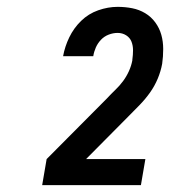

<svg xmlns="http://www.w3.org/2000/svg" viewBox="-20 -863 540 560"><path d="M103 -323 116 -399 292 -576Q304 -589 316.5 -601Q329 -613 339 -626.5Q349 -640 356 -655.5Q363 -671 366 -687Q366 -688 366 -688.5Q366 -689 366 -689Q368 -703 368 -716.5Q368 -730 363.5 -741.5Q359 -753 348 -760Q337 -767 323 -767Q310 -767 297 -762Q284 -757 274.5 -747Q265 -737 259.5 -724.5Q254 -712 252 -699H164Q169 -727 182 -754Q195 -781 216.5 -802Q238 -823 266.5 -833Q295 -843 323 -843Q345 -843 365.5 -839Q386 -835 403.5 -824.5Q421 -814 433 -797.5Q445 -781 450.5 -761.5Q456 -742 456 -720Q456 -698 453 -677Q449 -655 440 -633.5Q431 -612 417.5 -593Q404 -574 387.5 -557Q371 -540 354 -523L231 -399H404L391 -323Z"/></svg>

Font: Iosevka SS04 Oblique
Style: Bold
Weight: 700
Italic angle: -9°
Monospace: yes
Designer: Belleve Invis
Foundry: Belleve Invis
Version: Version 19.0.0; ttfautohint (v1.8.4)